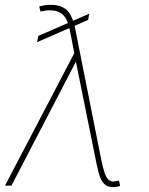

<svg xmlns="http://www.w3.org/2000/svg" viewBox="-36 -757 607 783"><path d="M328.1 -701.2 323.2 -675.8 115.2 -585 120.1 -610.4ZM278.3 -514.6 10.7 0H-15.6L272.5 -550.8L282.2 -529.3ZM173.8 -737.3Q215.8 -736.3 237.8 -714.6Q259.8 -692.9 270.5 -640.6L376 -110.4Q383.3 -73.7 390.1 -53.5Q397 -33.2 405.5 -25.1Q414.1 -17.1 426.8 -16.6Q430.7 -17.1 436.8 -18.1Q442.9 -19 449.2 -20.5L454.1 1Q447.8 3.4 440.4 4.6Q433.1 5.9 424.8 5.9Q406.2 5.9 393.8 -2.9Q381.3 -11.7 373 -32.7Q364.7 -53.7 357.4 -90.8L276.4 -491.2L249 -633.8Q240.7 -676.8 221.9 -695.6Q203.1 -714.4 169.9 -714.8Q161.1 -715.3 150.9 -713.9Q140.6 -712.4 128.9 -710L124 -730.5Q136.7 -733.9 149.2 -735.8Q161.6 -737.8 173.8 -737.3Z"/></svg>

Font: Inter 28pt Thin
Style: Italic
Weight: 250
Italic angle: -9.3988°
Designer: Rasmus Andersson
Foundry: rsms
Version: Version 4.001;git-66647c0bb